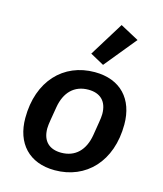

<svg xmlns="http://www.w3.org/2000/svg" viewBox="-119 -885 838 986"><g transform="rotate(15 300.0 -392.5)"><path d="M264.9 12.1C430.8 12.1 550.1 -110.4 550.1 -307.5C550.1 -441.1 472.7 -528.1 334.5 -528.1C169 -528.1 50.1 -405.5 50.1 -208.5C50.1 -74.9 127.8 12.1 264.9 12.1ZM172.9 -186.1C172.9 -198.2 175.4 -214.5 177.9 -230.8L190 -302.9C203.8 -384.6 251.4 -432.5 326.3 -432.5C387.8 -432.5 426.8 -399.1 426.8 -329.9C426.8 -317.8 424.7 -301.5 421.9 -285.2L410.2 -213.4C396.3 -131.4 348.7 -83.5 273.8 -83.5C212 -83.5 172.9 -116.8 172.9 -186.1ZM291.9 -615.1 365.1 -574.9 503.2 -744 404.5 -797.2Z"/></g></svg>

Font: Margiela Mono Italic SmBold It
Style: Regular
Weight: 600
Designer: Mike Abbink, Paul van der Laan, Pieter van Rosmalen
Foundry: Bold Monday
Version: Version 2.003 2021